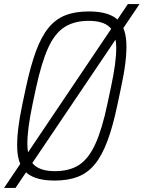

<svg xmlns="http://www.w3.org/2000/svg" viewBox="-32 -870 703 940"><path d="M-12 50 594 -850H651L44 50ZM236 14Q146 14 101.5 -21Q57 -56 52.5 -138Q48 -220 78 -362L95 -442Q118 -549 144.5 -620.5Q171 -692 206 -734.5Q241 -777 289 -795.5Q337 -814 403 -814Q493 -814 537.5 -779Q582 -744 586.5 -662Q591 -580 560 -438L543 -358Q521 -252 494 -180Q467 -108 432 -65.5Q397 -23 349 -4.5Q301 14 236 14ZM237 -32Q308 -32 355 -62.5Q402 -93 435 -165.5Q468 -238 494 -362L511 -442Q538 -567 537 -638Q536 -709 503.5 -738.5Q471 -768 402 -768Q332 -768 284 -737.5Q236 -707 203.5 -635Q171 -563 144 -438L127 -358Q101 -234 102 -162.5Q103 -91 136 -61.5Q169 -32 237 -32Z"/></svg>

Font: Victor Mono Thin
Style: Italic
Weight: 100
Italic angle: -12°
Monospace: yes
Designer: Rune Bjørnerås
Version: Version 1.561;gftools[0.9.30]